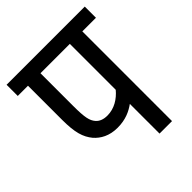

<svg xmlns="http://www.w3.org/2000/svg" viewBox="-178 -730 837 837"><g transform="rotate(-45 241.0 -311.0)"><path d="M398 -553H482V-622H0V-553H63V-343C63 -264 75 -226 102 -193C125 -167 159 -147 210 -147C259 -147 293 -163 321 -183V0H398ZM321 -553V-270C295 -239 259 -216 216 -216C192 -216 174 -223 162 -237C146 -256 140 -279 140 -352V-553Z"/></g></svg>

Font: Noto Sans Devanagari UI Condensed
Style: Regular
Weight: 400
Width: 3
Designer: Jelle Bosma - Monotype Design Team
Foundry: Monotype Imaging Inc.
Version: Version 2.004